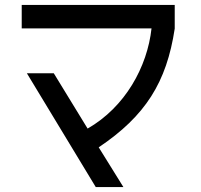

<svg xmlns="http://www.w3.org/2000/svg" viewBox="-20 -720 814 778"><path d="M68 -605H594C577 -449 487 -286 335 -199L198 -423H89L368 38H480L380 -123C569 -250 655 -386 688 -604V-700H68Z"/></svg>

Font: コーポレート・ロゴ ver3 Medium
Style: Regular
Weight: 500
Designer: [KANA_main] LOGOTYPE.JP [Source Han Sans] Ryoko NISHIZUKA 西塚涼子 (kana, bopomofo & ideographs); Paul D. Hunt (Latin, Greek
Version: Version 12.001;FEAKit 1.0